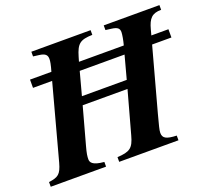

<svg xmlns="http://www.w3.org/2000/svg" viewBox="-139 -815 1054 962"><g transform="rotate(-20 388.0 -334.5)"><path d="M62 -496H164L57 -99C41 -41 26 -32 -24 -25V0H271V-25C207 -30 200 -50 200 -65C200 -80 202 -96 212 -132L266 -329H505L443 -104C426 -41 408 -29 341 -25V0H657V-25C602 -27 584 -37 584 -66C584 -81 591 -105 606 -162L697 -496H800V-540H709L717 -570C731 -623 750 -644 799 -644V-669H502V-644L533 -640C564 -636 574 -627 574 -607C574 -595 569 -565 562 -540H323L330 -564C349 -629 367 -642 432 -644V-669H116V-644L147 -640C178 -636 189 -626 189 -604C189 -592 186 -574 176 -540H62ZM278 -373 311 -496H550L517 -373Z"/></g></svg>

Font: STIXGeneral
Style: Bold Italic
Weight: 700
Italic angle: -16.33°
Designer: MicroPress Inc., with final additions and corrections provided by Coen Hoffman, Elsevier (retired)
Version: Version 1.1.0